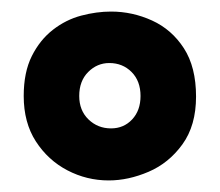

<svg xmlns="http://www.w3.org/2000/svg" viewBox="-20 -691 380 332"><path d="M168 -379Q130 -379 96.5 -396.5Q63 -414 42 -446.5Q21 -479 21 -525Q21 -566 35 -594Q49 -622 71.5 -639.5Q94 -657 120.5 -664Q147 -671 172 -671Q209 -671 243 -655.5Q277 -640 298 -607.5Q319 -575 319 -524Q319 -474 295.5 -441.5Q272 -409 237 -394Q202 -379 168 -379ZM172 -469Q194 -469 208.5 -484.5Q223 -500 223 -525Q223 -551 207.5 -566.5Q192 -582 169 -582Q148 -582 132.5 -566.5Q117 -551 117 -525Q117 -500 133 -484.5Q149 -469 172 -469Z"/></svg>

Font: Bricolage Grotesque Condensed
Style: Bold
Weight: 700
Width: 3
Designer: Mathieu Triay
Foundry: Atelier Triay
Version: Version 1.001;gftools[0.9.33.dev8+g029e19f]